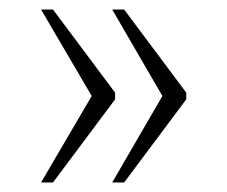

<svg xmlns="http://www.w3.org/2000/svg" viewBox="-20 -471 476 402"><path d="M215 -89 320 -270 215 -451H240L370 -277V-263L240 -89ZM66 -89 172 -270 66 -451H91L221 -277V-263L91 -89Z"/></svg>

Font: Noto Serif Tamil SemiCondensed ExtraLight
Style: Regular
Weight: 200
Width: 4
Designer: Indian Type Foundry, Tom Grace, and the Monotype Design Team
Foundry: Monotype Imaging Inc.
Version: Version 2.004; ttfautohint (v1.8.4.7-5d5b)